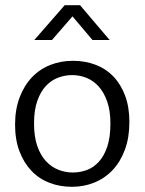

<svg xmlns="http://www.w3.org/2000/svg" viewBox="-20 -710 557 739"><path d="M478 -240Q478 -181 461 -134.5Q444 -88 414 -56Q384 -24 343.5 -7.5Q303 9 257 9Q210 9 170 -6.5Q130 -22 101 -52.5Q72 -83 55 -127.5Q38 -172 38 -230Q38 -289 55.5 -335Q73 -381 103 -412.5Q133 -444 173.5 -460Q214 -476 261 -476Q307 -476 347 -461Q387 -446 416 -416Q445 -386 461.5 -342Q478 -298 478 -240ZM405 -235Q405 -284 392.5 -319.5Q380 -355 359.5 -377.5Q339 -400 312.5 -410.5Q286 -421 258 -421Q230 -421 203.5 -411Q177 -401 156.5 -379Q136 -357 123.5 -321.5Q111 -286 111 -235Q111 -184 123.5 -148Q136 -112 157 -89.5Q178 -67 205 -56.5Q232 -46 260 -46Q288 -46 314 -55.5Q340 -65 360.5 -87.5Q381 -110 393 -146Q405 -182 405 -235ZM402 -556H336L259 -647L180 -556H112L229 -690H288Z"/></svg>

Font: Mukta Vaani Light
Style: Regular
Weight: 300
Designer: Noopur Datye, Girish Dalvi, Yashodeep Gholap, Pallavi Karambelkar
Foundry: Ek Type
Version: Version 2.538;PS 1.000;hotconv 16.6.51;makeotf.lib2.5.65220;